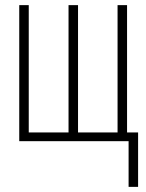

<svg xmlns="http://www.w3.org/2000/svg" viewBox="-20 -550 570 748"><path d="M55 0V-530H92V-34H247V-530H284V-34H435H438V-530H475V-34H518V178H481V0Z"/></svg>

Font: Noto Sans Mono Condensed ExtraLight
Style: Regular
Weight: 200
Width: 3
Designer: Monotype Design Team
Foundry: Monotype Imaging Inc.
Version: Version 2.014; ttfautohint (v1.8.4.7-5d5b)